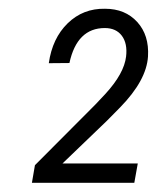

<svg xmlns="http://www.w3.org/2000/svg" viewBox="-20 -736 359 432"><path d="M282.2 -324.7H51.8L58.6 -364.3L194.3 -500.5L217.3 -524.9Q259.3 -570.8 263.7 -608.9Q267.1 -638.2 254.2 -655.5Q241.2 -672.9 215.8 -672.9Q153.3 -672.9 136.2 -594.2L89.8 -593.8Q97.7 -649.9 132.3 -683.6Q167 -717.3 216.3 -716.3Q261.7 -716.3 288.8 -686.5Q315.9 -656.7 313 -608.9Q309.6 -555.2 250.5 -494.6L220.2 -463.9L120.6 -368.2H290Z"/></svg>

Font: TypoPRO Roboto
Style: Italic
Weight: 300
Italic angle: -12°
Designer: Google
Version: Version 2.136; 2016